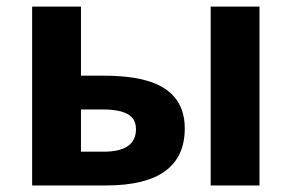

<svg xmlns="http://www.w3.org/2000/svg" viewBox="-20 -566 890 586"><path d="M227.1 -335H298.8Q423.8 -335 483.9 -294.9Q543.9 -254.9 543.9 -173.8Q543.9 -87.4 483.9 -43.7Q423.8 0 304.2 0H78.1V-545.9H227.1ZM395 -171.9Q395 -203.6 369.6 -217.8Q344.2 -231.9 293.9 -231.9H227.1V-103H295.9Q395 -103 395 -171.9ZM772 0H623V-545.9H772Z"/></svg>

Font: Zoram GWebM
Style: Bold
Weight: 700
Foundry: Ascender Corporation
Version: Version 1.000